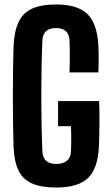

<svg xmlns="http://www.w3.org/2000/svg" viewBox="-20 -829 497 858"><path d="M231.5 9Q163.5 9 122.2 -9.5Q81 -28 62 -68.5Q43 -109 40.5 -174.5Q39 -223 38.2 -280.5Q37.5 -338 37.5 -397.8Q37.5 -457.5 38.2 -514.5Q39 -571.5 40.5 -619Q43 -688 62.8 -730Q82.5 -772 123.5 -790.5Q164.5 -809 231.5 -809Q326.5 -809 370.2 -766.8Q414 -724.5 419.5 -626.5Q421 -599.5 421 -566.2Q421 -533 419.5 -505.5H290.5Q292 -537 292 -578Q292 -619 290.5 -650Q289 -676.5 274 -690Q259 -703.5 231.5 -703.5Q201.5 -703.5 186.2 -690Q171 -676.5 169.5 -650Q167 -592.5 165.8 -529Q164.5 -465.5 164.5 -400.2Q164.5 -335 165.8 -271.8Q167 -208.5 169.5 -151Q171 -124 186.2 -110.2Q201.5 -96.5 231.5 -96.5Q261.5 -96.5 278.5 -110.2Q295.5 -124 297 -151Q298 -166.5 298.2 -187.2Q298.5 -208 298.2 -229Q298 -250 297 -265H239.5V-377.5H423Q425 -334 424.5 -280.2Q424 -226.5 422 -174.5Q417.5 -76 373.2 -33.5Q329 9 231.5 9Z"/></svg>

Font: Big Shoulders Display Thin ExtraBold
Style: Regular
Weight: 800
Version: Version 2.002